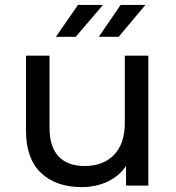

<svg xmlns="http://www.w3.org/2000/svg" viewBox="-20 -757 717 783"><path d="M585 -530V0H494V-80Q465 -38 418 -16Q371 6 314 6Q208 6 147 -52Q86 -110 86 -225V-530H182V-236Q182 -158 219 -119Q256 -80 325 -80Q401 -80 445 -125.5Q489 -171 489 -256V-530ZM298 -737H400L289 -607H208ZM472 -737H573L464 -607H383Z"/></svg>

Font: CMG Sans Medium
Style: Regular
Weight: 500
Designer: Julieta Ulanovsky
Foundry: Julieta Ulanovsky
Version: Version 7.200